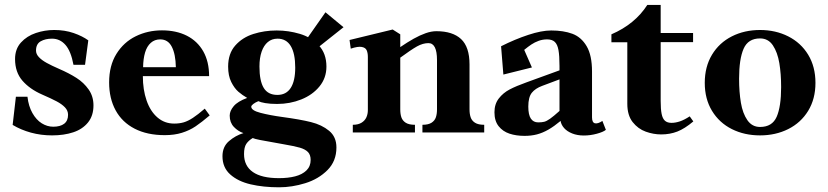

<svg xmlns="http://www.w3.org/2000/svg" viewBox="-20 -550 3438 797"><path d="M32.5 -31.5 46 -148.5H94Q98.5 -109 114.5 -80.8Q130.5 -52.5 153.2 -38.2Q176 -24 201 -24Q230 -24 246.2 -36.2Q262.5 -48.5 262.5 -73.5Q262.5 -91 249.5 -104.5Q236.5 -118 215.2 -129.2Q194 -140.5 155 -157.5Q103.5 -180 73 -215.2Q42.5 -250.5 42.5 -305Q42.5 -346.5 67 -373.5Q91.5 -400.5 128.8 -413Q166 -425.5 205 -425.5Q249 -425.5 285.8 -412.8Q322.5 -400 346.5 -382.5L333 -281H285Q274.5 -337.5 251.8 -363.5Q229 -389.5 196 -389.5Q168 -389.5 148.8 -378.5Q129.5 -367.5 129.5 -340Q129.5 -325.5 141.5 -312.8Q153.5 -300 174 -288.8Q194.5 -277.5 225.5 -264Q267 -246 297.5 -226.5Q328 -207 348 -178.5Q368 -150 368 -112.5Q368 -69.5 345.2 -41.5Q322.5 -13.5 284 -0.8Q245.5 12 196 12Q150 12 108.2 0.5Q66.5 -11 32.5 -31.5Z M433 -208Q433 -277.5 463.2 -326.2Q493.5 -375 543.5 -399.5Q593.5 -424 652.5 -424Q711.5 -424 755.5 -401.8Q799.5 -379.5 823.8 -336.8Q848 -294 848 -234H573Q573 -177.5 588.5 -132.8Q604 -88 633.5 -62.5Q663 -37 703 -37Q725 -37 742.8 -42.2Q760.5 -47.5 780.8 -60.8Q801 -74 830 -99L850.5 -71Q817 -42.5 791.8 -25.5Q766.5 -8.5 735.2 1.2Q704 11 664 11Q591 11 539 -15.8Q487 -42.5 460 -92Q433 -141.5 433 -208ZM645 -386.5Q622 -386.5 606 -372.2Q590 -358 582.2 -332Q574.5 -306 574 -271H710Q709 -325 693.2 -355.8Q677.5 -386.5 645 -386.5Z M903.5 98.5Q903.5 59 930.5 35.8Q957.5 12.5 990.5 2.5Q968 -5 950.8 -23.2Q933.5 -41.5 933.5 -70Q933.5 -89.5 950 -109.2Q966.5 -129 1006 -143.5Q986 -155 969.5 -169.2Q953 -183.5 940 -209.5Q927 -235.5 927 -273.5Q927 -327.5 956.5 -361Q986 -394.5 1031.8 -409Q1077.5 -423.5 1128.5 -423.5Q1177.5 -423.5 1224.5 -409.5Q1271.5 -395.5 1303.2 -361.8Q1335 -328 1335 -273.5Q1335 -226.5 1306.2 -191.2Q1277.5 -156 1230.5 -137.2Q1183.5 -118.5 1130.5 -118.5Q1101.5 -118.5 1081.2 -122Q1061 -125.5 1052.5 -130Q1040 -125 1031.5 -118.5Q1023 -112 1023 -107Q1023 -91.5 1061.5 -81.5Q1100 -71.5 1151 -64.5Q1225.5 -54.5 1270.8 -43.2Q1316 -32 1346.2 -7Q1376.5 18 1376.5 62Q1376.5 119 1339.2 156.2Q1302 193.5 1247 210.5Q1192 227.5 1138.5 227.5Q1073 227.5 1020.5 215.2Q968 203 935.8 174.2Q903.5 145.5 903.5 98.5ZM1269.5 114Q1269.5 92.5 1258.2 81Q1247 69.5 1224.8 63Q1202.5 56.5 1155.5 48.5Q1081.5 35.5 1059 31Q1036.5 26.5 1029 23Q1011.5 33.5 1002.2 47.5Q993 61.5 993 89.5Q993 138.5 1029.5 164Q1066 189.5 1138 189.5Q1176 189.5 1205.2 182Q1234.5 174.5 1252 157.5Q1269.5 140.5 1269.5 114ZM1205.5 -269.5Q1205.5 -328 1187 -358.8Q1168.5 -389.5 1132 -389.5Q1108.5 -389.5 1091.8 -375.5Q1075 -361.5 1066 -335.5Q1057 -309.5 1057 -274Q1057 -214 1074.8 -185Q1092.5 -156 1131.5 -156Q1168 -156 1186.8 -185Q1205.5 -214 1205.5 -269.5ZM1251.5 -385.5 1331 -499 1406 -437 1292 -346.5Z M1794 -96V-300.5Q1794 -371 1758.5 -371Q1735.5 -371 1711.2 -357.5Q1687 -344 1638.5 -308.5V-352.5Q1671.5 -375 1697.5 -389.5Q1723.5 -404 1747 -412.2Q1770.5 -420.5 1791.5 -420.5Q1859 -420.5 1894 -387.8Q1929 -355 1929 -282.5V-96Q1929 -76.5 1933.8 -62.8Q1938.5 -49 1951.8 -40.5Q1965 -32 1990 -32V0H1733.5V-32Q1758 -32 1771.2 -40.5Q1784.5 -49 1789.2 -62.8Q1794 -76.5 1794 -96ZM1507 -93V-313.5Q1507 -330.5 1502 -341.5Q1497 -352.5 1481.2 -355.2Q1465.5 -358 1436 -348L1431 -384L1610 -427.5L1641.5 -407.5V-96Q1641.5 -76.5 1646.2 -62.8Q1651 -49 1664.2 -40.5Q1677.5 -32 1702.5 -32V0H1444.5V-32Q1466.5 -32 1480.5 -40.5Q1494.5 -49 1500.8 -62.8Q1507 -76.5 1507 -93Z M2032.5 -84Q2032.5 -118 2050.5 -141.2Q2068.5 -164.5 2095.8 -178.8Q2123 -193 2165 -208L2302.5 -258V-276Q2302.5 -319 2298.2 -342.2Q2294 -365.5 2283 -376Q2272 -386.5 2251 -386.5Q2232.5 -386.5 2216 -380.5Q2199.5 -374.5 2186 -365.5Q2172.5 -356.5 2156 -343L2188 -270L2069.5 -240.5L2060 -358Q2117.5 -387 2172.8 -405.2Q2228 -423.5 2268 -423.5Q2319 -423.5 2356 -409.8Q2393 -396 2415.2 -358.2Q2437.5 -320.5 2437.5 -253V-63Q2437.5 -41 2449.8 -38.2Q2462 -35.5 2480.5 -48L2495 -11Q2484 -2 2457.2 5.2Q2430.5 12.5 2403.5 12.5Q2376.5 12.5 2355.2 4Q2334 -4.5 2321.8 -18.2Q2309.5 -32 2307 -48Q2280 -25.5 2256.5 -12Q2233 1.5 2209.2 7.8Q2185.5 14 2157.5 14Q2122.5 14 2094.8 4.8Q2067 -4.5 2049.8 -26.2Q2032.5 -48 2032.5 -84ZM2302.5 -89.5V-220.5L2230.5 -193.5Q2202 -183 2187.5 -164.8Q2173 -146.5 2173 -107.5Q2173 -73.5 2183.5 -57.8Q2194 -42 2214 -42Q2229 -42 2239 -44.5Q2249 -47 2263.2 -57Q2277.5 -67 2302.5 -89.5Z M2584 -119V-374.5H2518V-407.5Q2615.5 -449.5 2667 -529.5H2722.5V-413H2857V-375H2722.5V-131Q2722.5 -96.5 2726.5 -77Q2730.5 -57.5 2740.2 -48.8Q2750 -40 2767.5 -40Q2783.5 -40 2801.8 -46Q2820 -52 2843 -67L2858 -46Q2822.5 -16 2791.8 -4Q2761 8 2724.5 8Q2692.5 8 2660.5 -3.5Q2628.5 -15 2606.2 -43.2Q2584 -71.5 2584 -119Z M2905.5 -206Q2905.5 -273 2935.5 -322.8Q2965.5 -372.5 3017.8 -399Q3070 -425.5 3135 -425.5Q3199.5 -425.5 3252 -399Q3304.5 -372.5 3334.8 -322.8Q3365 -273 3365 -206Q3365 -139.5 3334.8 -90Q3304.5 -40.5 3252 -14.2Q3199.5 12 3135 12Q3070 12 3017.8 -14.2Q2965.5 -40.5 2935.5 -90Q2905.5 -139.5 2905.5 -206ZM3222.5 -188.5Q3222.5 -243.5 3215 -288.2Q3207.5 -333 3188.2 -361.8Q3169 -390.5 3135 -390.5Q3085.5 -390.5 3066.8 -347.8Q3048 -305 3048 -223.5Q3048 -168 3055.5 -123.5Q3063 -79 3082.5 -51Q3102 -23 3135 -23Q3185.5 -23 3204 -65.2Q3222.5 -107.5 3222.5 -188.5Z"/></svg>

Font: Didactic
Style: Regular
Weight: 400
Designer: Tyler Finck
Foundry: Etcetera Type Co
Version: Version 3.007;FEAKit 1.0